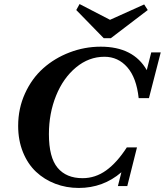

<svg xmlns="http://www.w3.org/2000/svg" viewBox="-20 -907 806 939"><path d="M487.3 -720.2 353 -857.9 369.1 -887.2 518.1 -810.1 685.1 -885.3 702.6 -857.9 522 -720.2ZM365.2 12.2Q304.2 12.2 250.5 -8.3Q196.8 -28.8 156.2 -66.9Q115.7 -105 92.3 -162.8Q68.8 -220.7 68.8 -291.5Q68.8 -376.5 102.3 -450Q135.7 -523.4 191.4 -573Q247.1 -622.6 320.3 -650.6Q393.6 -678.7 472.7 -678.7Q632.3 -678.7 697.8 -564L719.7 -650.9H766.1L708.5 -427.2H658.2Q647.5 -526.9 602.5 -578.1Q557.6 -629.4 490.7 -629.4Q414.6 -629.4 351.8 -577.4Q289.1 -525.4 254.2 -439Q219.2 -352.5 219.2 -251Q219.2 -137.2 261.7 -86.4Q304.2 -35.6 383.8 -35.6Q446.3 -35.6 499.3 -73.7Q552.2 -111.8 600.1 -186H649.9L602.5 2.9H556.6L573.7 -64.5Q484.4 12.2 365.2 12.2Z"/></svg>

Font: Elstob 6pt
Style: Italic
Weight: 700
Italic angle: -20°
Designer: Peter S. Baker
Version: Version 1.015